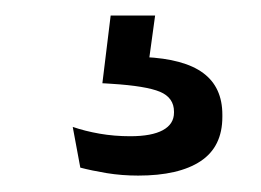

<svg xmlns="http://www.w3.org/2000/svg" viewBox="-20 -28 328 241"><path d="M118.9 -8.5H174.7L164.3 67.3L129.8 43.7Q137.1 43.4 145.3 43.2Q153.6 43.1 161.3 43.6Q211.2 45.9 235.1 63.7Q259.1 81.5 259.1 116V118.7Q259.1 156.2 231.8 174.3Q204.5 192.4 153.4 192.4Q133 192.4 113.9 189.3Q94.8 186.1 80.8 182.4L71.3 131.3Q86.8 136.6 105.1 139.8Q123.4 143 143.5 143Q170.4 143 184.4 135.4Q198.4 127.8 198.4 113.3V112.2Q198.4 94.6 180.8 87.2Q163.3 79.9 120.2 77.2Q115.3 76.7 112.5 76.7Q109.8 76.6 108.5 76.5Z"/></svg>

Font: Anek Devanagari Medium
Style: Regular
Weight: 500
Designer: Kailash Malviya (Devanagari) & Yesha Goshar (Latin)
Foundry: Ek Type
Version: Version 1.003